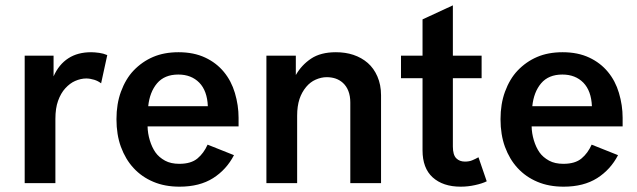

<svg xmlns="http://www.w3.org/2000/svg" viewBox="-20 -681 2367 714"><path d="M356 -371.1Q344.7 -379.9 330.6 -384.3Q314.5 -389.2 300.8 -389.2Q280.8 -389.2 259.3 -379.9Q240.2 -371.6 222.7 -352.5Q206.1 -334.5 195.8 -305.7Q186 -278.3 186 -238.8V0H71.8V-474.1H179.2V-397Q198.7 -441.4 234.4 -464.4Q269 -486.8 318.8 -486.8Q331.1 -486.8 349.1 -484.4Q364.3 -482.4 378.9 -476.1Z M850.1 -104Q822.3 -50.3 772.5 -18.6Q722.2 13.2 647.9 13.2Q592.8 13.2 550.3 -4.9Q507.3 -22.9 476.6 -56.2Q446.8 -88.4 429.7 -134.8Q413.1 -180.2 413.1 -237.8Q413.1 -294.4 429.7 -339.8Q447.3 -387.7 476.6 -418.5Q508.3 -451.7 549.3 -469.2Q590.3 -486.8 644 -486.8Q700.7 -486.8 743.2 -466.8Q784.7 -447.3 812.5 -413.6Q840.3 -379.9 853.5 -335.4Q867.2 -289.1 867.2 -243.2V-210.9H528.8Q529.3 -185.1 537.1 -159.2Q544.9 -133.3 558.1 -114.3Q570.8 -96.2 593.8 -83.5Q615.2 -71.8 647 -71.8Q690.4 -71.8 714.4 -91.8Q737.8 -111.3 752 -143.1ZM643.1 -403.8Q591.8 -403.8 564 -371.1Q536.6 -338.4 531.2 -286.1H752.9Q750.5 -343.3 721.2 -373.5Q691.4 -403.8 643.1 -403.8Z M970.7 -474.1H1080.1V-401.9Q1101.1 -439 1136.7 -462.9Q1172.4 -486.8 1229 -486.8Q1264.6 -486.8 1293.9 -477.1Q1324.7 -466.8 1347.7 -446.8Q1370.1 -427.2 1383.3 -397Q1397 -365.7 1397 -327.1V0H1282.7V-299.8Q1282.7 -324.2 1275.4 -342.8Q1268.6 -360.4 1255.4 -372.6Q1243.2 -383.8 1227.1 -389.2Q1211.9 -394 1194.8 -394Q1174.8 -394 1153.8 -384.8Q1133.8 -376 1118.7 -357.9Q1102.1 -337.9 1093.8 -313Q1085 -286.1 1085 -251V0H970.7Z M1790 -6.8Q1773.4 1.5 1746.6 7.3Q1720.7 13.2 1692.9 13.2Q1627.4 13.2 1588.9 -21.5Q1551.3 -55.7 1551.3 -122.1V-390.1H1471.2V-474.1H1551.3V-608.9L1664.1 -661.1V-474.1H1771V-390.1H1664.1V-136.2Q1664.1 -105 1676.8 -92.3Q1689 -80.1 1709 -80.1Q1725.1 -80.1 1736.3 -85Q1747.1 -89.4 1759.3 -96.2Z M2278.3 -104Q2250.5 -50.3 2200.7 -18.6Q2150.4 13.2 2076.2 13.2Q2021 13.2 1978.5 -4.9Q1935.5 -22.9 1904.8 -56.2Q1875 -88.4 1857.9 -134.8Q1841.3 -180.2 1841.3 -237.8Q1841.3 -294.4 1857.9 -339.8Q1875.5 -387.7 1904.8 -418.5Q1936.5 -451.7 1977.5 -469.2Q2018.6 -486.8 2072.3 -486.8Q2128.9 -486.8 2171.4 -466.8Q2212.9 -447.3 2240.7 -413.6Q2268.6 -379.9 2281.7 -335.4Q2295.4 -289.1 2295.4 -243.2V-210.9H1957Q1957.5 -185.1 1965.3 -159.2Q1973.1 -133.3 1986.3 -114.3Q1999 -96.2 2022 -83.5Q2043.5 -71.8 2075.2 -71.8Q2118.7 -71.8 2142.6 -91.8Q2166 -111.3 2180.2 -143.1ZM2071.3 -403.8Q2020 -403.8 1992.2 -371.1Q1964.8 -338.4 1959.5 -286.1H2181.2Q2178.7 -343.3 2149.4 -373.5Q2119.6 -403.8 2071.3 -403.8Z"/></svg>

Font: Post Grotesk Medium
Style: Medium
Weight: 500
Version: Version 1.0